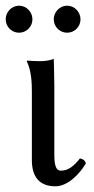

<svg xmlns="http://www.w3.org/2000/svg" viewBox="-28 -644 329 675"><path d="M84 -322V-81C84 -22 111 11 167 11C210 11 253 -33 274 -70C271 -80 264 -85 253 -87C234 -63 214 -44 186 -44C171 -44 163 -58 163 -99V-343C163 -375 161 -437 161 -437C146 -431 130 -429 111 -429C99 -429 74 -430 68 -431L66 -429C83 -394 84 -350 84 -322ZM-8 -576C-8 -550 13 -529 39 -529C65 -529 86 -550 86 -576C86 -602 65 -624 39 -624C13 -624 -8 -602 -8 -576ZM161 -576C161 -550 182 -529 208 -529C234 -529 255 -550 255 -576C255 -602 234 -624 208 -624C182 -624 161 -602 161 -576Z"/></svg>

Font: Libertinus Math
Style: Regular
Weight: 400
Designer: Philipp H. Poll, Khaled Hosny
Foundry: Caleb Maclennan
Version: Version 7.050;RELEASE